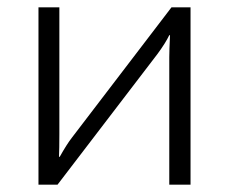

<svg xmlns="http://www.w3.org/2000/svg" viewBox="-20 -504 625 524"><path d="M500 0H442V-348Q442 -366 444 -408H442Q432 -387 410 -357L137 0H85V-484H142V-138Q142 -98 141 -76H143Q162 -110 176 -128L448 -484H500Z"/></svg>

Font: Exo 2.0 Light
Style: Regular
Weight: 300
Designer: Natanael Gama
Version: Version 1.001;PS 001.001;hotconv 1.0.70;makeotf.lib2.5.58329